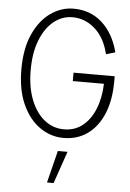

<svg xmlns="http://www.w3.org/2000/svg" viewBox="-63 -757 726 1069"><g transform="rotate(5 300.0 -222.5)"><path d="M311 11Q239 11 178.5 -31Q118 -73 81 -153.5Q44 -234 44 -350Q44 -466 80.5 -546.5Q117 -627 176.5 -669Q236 -711 305 -711Q399 -711 464.5 -652Q530 -593 557 -489L506 -474Q484 -565 428.5 -614Q373 -663 303 -663Q245 -663 198 -625Q151 -587 123.5 -517Q96 -447 96 -350Q96 -254 124 -183.5Q152 -113 200 -75Q248 -37 309 -37Q369 -37 412.5 -71.5Q456 -106 481 -167Q506 -228 509 -309H335V-356H565V-330Q565 -222 533 -146Q501 -70 444 -29.5Q387 11 311 11ZM241 266 286 86H340L278 266Z"/></g></svg>

Font: Red Hat Mono
Style: Regular
Weight: 300
Monospace: yes
Designer: Pentagram, MCKL
Foundry: Pentagram, MCKL
Version: Version 1.023